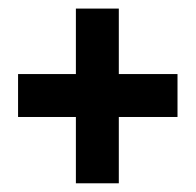

<svg xmlns="http://www.w3.org/2000/svg" viewBox="-20 -506 450 441"><path d="M21.5 -237.3V-335.9H154.3V-486.3H252.9V-335.9H387.7V-237.3H252.9V-85H154.3V-237.3Z"/></svg>

Font: Post No Bills Colombo
Style: Bold
Weight: 800
Designer: Kosala Senevirathne, Siva Puranthara, Lasantha Premarathna, Tharique Azeez
Foundry: Mooniak
Version: Version 1.220 ; ttfautohint (v1.5)